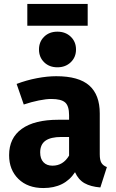

<svg xmlns="http://www.w3.org/2000/svg" viewBox="-20 -933 588 970"><path d="M520 -89 487 14Q438 10 407 -7.5Q376 -25 359 -63Q307 17 199 17Q120 17 73 -29Q26 -75 26 -149Q26 -236 90 -282Q154 -328 275 -328H329V-351Q329 -398 309 -415.5Q289 -433 239 -433Q213 -433 176 -425.5Q139 -418 100 -405L64 -509Q114 -528 166.5 -538Q219 -548 264 -548Q378 -548 431 -501Q484 -454 484 -360V-154Q484 -124 492.5 -110Q501 -96 520 -89ZM329 -147V-241H290Q236 -241 209.5 -222Q183 -203 183 -163Q183 -131 199.5 -113.5Q216 -96 245 -96Q299 -96 329 -147ZM364 -683Q364 -644 337.5 -618.5Q311 -593 270 -593Q229 -593 203 -618.5Q177 -644 177 -683Q177 -722 203 -747.5Q229 -773 270 -773Q311 -773 337.5 -747.5Q364 -722 364 -683ZM118 -803V-913H423V-803Z"/></svg>

Font: FiraGOUPP
Style: Bold
Weight: 700
Designer: bBox Type
Foundry: bBox Type GmbH
Version: Version 1.001